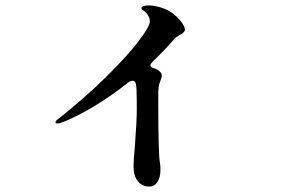

<svg xmlns="http://www.w3.org/2000/svg" viewBox="-20 -637 1040 706"><path d="M660 -528Q660 -518 642 -509Q626 -500 621 -494Q589 -456 543 -412Q533 -402 533 -397Q533 -391 541 -388Q553 -384 558 -381Q568 -375 571.5 -370Q575 -365 575 -356Q575 -353 569 -338Q563 -323 562 -301V-253Q562 -73 568 -39Q570 -30 570 -13Q570 15 559 32Q548 49 529 49Q503 49 487 29.5Q471 10 471 -25Q471 -50 476 -100Q483 -193 483 -233Q483 -281 482 -306Q482 -314 480 -326Q479 -340 467 -340Q460 -340 452 -334Q389 -284 325 -245.5Q261 -207 206 -186Q199 -183 190 -183Q184 -183 184 -187Q184 -192 191.5 -197.5Q199 -203 200 -204Q296 -281 372 -356Q448 -431 489.5 -485.5Q531 -540 531 -558Q531 -578 512 -595Q508 -598 504 -600.5Q500 -603 500 -606Q500 -617 527 -617Q550 -617 579 -607Q608 -597 629 -576Q643 -563 651.5 -549.5Q660 -536 660 -528Z"/></svg>

Font: Shippori Mincho B1 ExtraBold
Style: Regular
Weight: 800
Designer: FONTDASU
Foundry: FONTDASU / Google Inc. / but / Adobe
Version: Version 3.110; ttfautohint (v1.8.3)